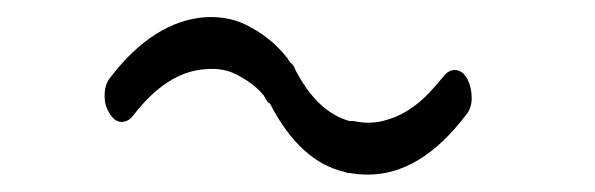

<svg xmlns="http://www.w3.org/2000/svg" viewBox="-20 -818 694 224"><path d="M109.4 -728.5Q159.2 -793 218.8 -797.9Q249 -799.8 272.5 -786.1Q297.9 -772.5 315.4 -750Q316.4 -749 316.4 -748Q318.4 -746.1 318.4 -745.1Q320.3 -744.1 320.8 -743.2Q321.3 -742.2 323.2 -740.2Q323.2 -739.3 323.7 -738.8Q324.2 -738.3 324.2 -737.3Q349.6 -687.5 387.7 -676.8H389.6H392.6Q410.2 -672.9 426.3 -676.8Q442.4 -680.7 455.6 -689Q468.8 -697.3 479.5 -708.5Q490.2 -719.7 497.1 -728.5Q502.9 -736.3 510.7 -736.3Q519.5 -736.3 525.4 -725.6Q530.3 -715.8 530.3 -703.6Q530.3 -691.4 523.4 -683.6Q470.7 -614.3 409.2 -614.3Q404.3 -614.3 398.9 -614.7Q393.6 -615.2 387.7 -616.2H385.7Q384.8 -616.2 384.3 -616.7Q383.8 -617.2 382.8 -617.2Q330.1 -628.9 294.9 -697.3Q293.9 -697.3 293.9 -697.8Q293.9 -698.2 293 -698.2Q292 -699.2 291.5 -700.2Q291 -701.2 290 -702.1Q288.1 -706.1 288.1 -706.1Q277.3 -719.7 258.8 -729.5Q242.2 -739.3 219.7 -737.3Q174.8 -734.4 135.7 -683.6Q129.9 -675.8 122.1 -675.8Q113.3 -675.8 107.4 -686.5Q101.6 -695.3 102.1 -708Q102.5 -720.7 109.4 -728.5Z"/></svg>

Font: Scriphy
Style: Regular
Weight: 400
Designer: Ala M. Lockhart
Foundry: Ala M. Lockhart
Version: Version 1.0 2021